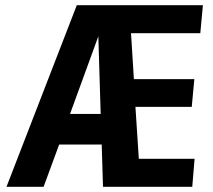

<svg xmlns="http://www.w3.org/2000/svg" viewBox="-20 -720 821 740"><path d="M377 0 372 -163H208L148 0H5L276 -700H762L752 -592H485L496 -415H729L719 -308H502L515 -108H730L721 0ZM250 -281H368L359 -580Z"/></svg>

Font: Share
Style: Bold Italic
Weight: 700
Designer: Ralph du Carrois
Version: Version 1.002